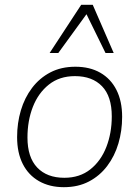

<svg xmlns="http://www.w3.org/2000/svg" viewBox="-20 -769 578 797"><path d="M245 8Q186 8 142 -17Q98 -42 74.5 -88.5Q51 -135 51 -200Q51 -258 66.5 -310.5Q82 -363 113 -404Q144 -445 189 -468.5Q234 -492 293 -492Q353 -492 396.5 -467Q440 -442 463.5 -395.5Q487 -349 487 -284Q487 -226 471.5 -173.5Q456 -121 425 -80Q394 -39 349 -15.5Q304 8 245 8ZM247 -31Q311 -31 355 -66Q399 -101 421.5 -159Q444 -217 444 -286Q444 -369 403.5 -411Q363 -453 291 -453Q227 -453 183 -418Q139 -383 116.5 -325.5Q94 -268 94 -198Q94 -116 134.5 -73.5Q175 -31 247 -31ZM186 -549 317 -749H365L452 -549H418L339 -710L222 -549Z"/></svg>

Font: Nunito Sans 12pt ExtraLight 12pt ExtraLight
Style: Italic
Weight: 250
Italic angle: -9°
Version: Version 3.101;gftools[0.9.27]